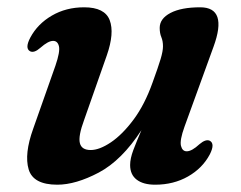

<svg xmlns="http://www.w3.org/2000/svg" viewBox="-20 -494 660 526"><path d="M554.5 -108.5Q570 -100.5 554.5 -70.5Q534.5 -33 495 -10.5Q455.5 12 405 12Q372.5 12 354.5 -1.8Q336.5 -15.5 336.5 -42Q336.5 -59.5 345.2 -82.8Q354 -106 367.5 -137.5Q313.5 -54.5 250.5 -21.2Q187.5 12 137 12Q71 12 58.5 -30Q46 -72 71 -141.5L132 -314.5Q145 -352.5 141.5 -367.2Q138 -382 125.5 -382Q112 -382 90.5 -363Q73.5 -348 62.5 -353.5Q47.5 -361.5 63 -391Q83 -428.5 122 -451.2Q161 -474 210.5 -474Q267 -474 280.5 -438.8Q294 -403.5 272.5 -342L210.5 -165.5Q194 -121 198.8 -102Q203.5 -83 228.5 -83Q252.5 -83 284 -104.2Q315.5 -125.5 346 -166.5Q376.5 -207.5 398 -268Q413.5 -310.5 420 -332.2Q426.5 -354 426.5 -367Q426.5 -381.5 422 -392.2Q417.5 -403 417.5 -417.5Q417.5 -443 447 -458.5Q476.5 -474 528.5 -474Q604.5 -474 565 -366L485.5 -147Q472 -109.5 475.8 -94.5Q479.5 -79.5 491.5 -79.5Q505.5 -79.5 526.5 -99Q543.5 -113.5 554.5 -108.5Z"/></svg>

Font: Fraunces 9pt S000 SemiBold
Style: Italic
Weight: 600
Italic angle: -16°
Version: Version 1.000; ttfautohint (v1.8.3)